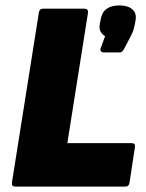

<svg xmlns="http://www.w3.org/2000/svg" viewBox="-20 -687 538 707"><path d="M36 0Q22 0 24 -15L123 -640Q125 -655 139 -655H290Q306 -655 304 -640L228 -160H464Q479 -160 477 -146L457 -15Q455 0 442 0ZM362 -494Q355 -494 351.5 -498.5Q348 -503 351 -510L367 -554Q357 -559 350.5 -570.5Q344 -582 348 -601L351 -617Q360 -667 420 -667Q451 -667 467.5 -652.5Q484 -638 479 -611L476 -595Q474 -585 471 -575.5Q468 -566 461 -553L438 -509Q434 -502 430.5 -498Q427 -494 420 -494Z"/></svg>

Font: Sofia Sans ExtraBlack
Style: Italic
Weight: 1000
Italic angle: -9°
Designer: Botio Nikoltchev, Ani Petrova
Foundry: lettersoup
Version: Version 4.100; ttfautohint (v1.8.4.7-5d5b)